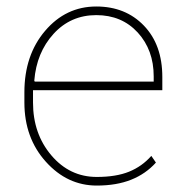

<svg xmlns="http://www.w3.org/2000/svg" viewBox="-20 -558 579 588"><path d="M276.4 10.3Q186 10.3 120.4 -62.7Q54.7 -135.7 54.7 -244.1V-275.4Q54.7 -389.2 118.2 -463.6Q181.6 -538.1 274.9 -538.1Q364.3 -538.1 420.7 -479.5Q477.1 -420.9 477.1 -322.3V-281.7H81.1V-275.4V-244.1Q81.1 -148.4 137.2 -82.3Q193.4 -16.1 276.4 -16.1Q335.4 -16.1 375.2 -32.2Q415 -48.3 443.4 -80.6L457.5 -60.1Q426.3 -25.4 381.6 -7.6Q336.9 10.3 276.4 10.3ZM274.9 -511.7Q196.3 -511.7 144 -454.3Q91.8 -397 85 -311L86.4 -308.1H450.7V-324.2Q450.7 -404.8 401.9 -458.3Q353 -511.7 274.9 -511.7Z"/></svg>

Font: TypoPRO Roboto Slab
Style: Thin
Weight: 250
Designer: Google
Version: Version 1.100263; 2013; ttfautohint (v0.94.20-1c74) -l 8 -r 